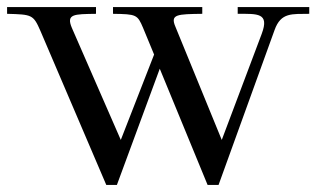

<svg xmlns="http://www.w3.org/2000/svg" viewBox="-53 -522 893 542"><path d="M266 -483C332 -482 335 -481 351 -443L382 -368L288 -127L150 -443C133 -483 156 -482 218 -483V-502H-33V-483C37 -481 41 -481 61 -435L247 0H277L398 -328L533 0H564L722 -437C740 -488 772 -482 820 -483V-502H618V-483C674 -483 708 -486 686 -427L573 -127L442 -447C427 -482 448 -482 518 -483V-502H266Z"/></svg>

Font: Ortica Linear
Style: Regular
Weight: 400
Designer: Benedetta Bovani
Foundry: Collletttivo
Version: Version 2.000;Glyphs 3.1.2 (3151)